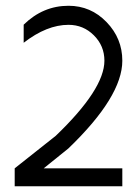

<svg xmlns="http://www.w3.org/2000/svg" viewBox="-20 -649 478 669"><path d="M218.8 -562.5Q143.1 -562.5 62.5 -500V-563Q129.9 -628.9 218.8 -628.9Q296.4 -628.9 351.3 -572Q406.2 -515.1 406.2 -437.5Q406.2 -312.5 218.3 -131.8L132.3 -62.5H406.2V0H31.2V-62.5L174.3 -175.8Q343.8 -338.4 343.8 -437.5Q343.8 -489.3 307.1 -525.9Q270.5 -562.5 218.8 -562.5Z"/></svg>

Font: Juliett
Style: Regular
Weight: 400
Designer: GGBotNet
Foundry: GGBotNet
Version: 0.60